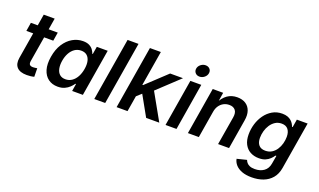

<svg xmlns="http://www.w3.org/2000/svg" viewBox="-93 -1316 3464 2087"><g transform="rotate(20 1638.5 -272.0)"><path d="M365.7 -542.5 349.6 -443.4H38.6L54.7 -542.5ZM155.8 -673.8H282.2L195.8 -153.3Q190.9 -123 201.7 -109.9Q212.4 -96.7 241.2 -96.7Q250 -96.7 264.6 -98.6Q279.3 -100.6 288.6 -102.1L290 -3.9Q270 1.5 247.8 3.9Q225.6 6.3 205.1 6.3Q126 6.3 90.8 -32Q55.7 -70.3 67.4 -141.6Z M564 10.3Q499.5 10.3 454.1 -23.2Q408.7 -56.6 389.9 -119.4Q371.1 -182.1 385.7 -270.5Q400.4 -360.4 440.7 -422.6Q481 -484.9 537.4 -517.3Q593.8 -549.8 657.2 -549.8Q703.6 -549.8 731.9 -534.4Q760.3 -519 775.4 -496.8Q790.5 -474.6 797.4 -454.1H802.7L817.4 -542.5H943.4L853.5 0H729.5L743.2 -85.4H735.8Q721.7 -64 698.7 -42Q675.8 -20 642.8 -4.9Q609.9 10.3 564 10.3ZM615.7 -94.2Q657.7 -94.2 690.2 -116.7Q722.7 -139.2 744.4 -178.7Q766.1 -218.3 774.9 -271Q783.7 -324.2 774.9 -363.3Q766.1 -402.3 740.7 -424.1Q715.3 -445.8 673.8 -445.8Q631.3 -445.8 598.6 -423.1Q565.9 -400.4 544.7 -361.1Q523.4 -321.8 515.1 -271Q506.8 -219.7 515.1 -179.7Q523.4 -139.6 548.6 -116.9Q573.7 -94.2 615.7 -94.2Z M1232.4 -727.5 1111.8 0H985.4L1106 -727.5Z M1387.7 -170.9 1413.1 -323.7H1432.1L1665.5 -542.5H1814.5L1529.3 -275.4H1502.9ZM1243.7 0 1364.3 -727.5H1490.7L1370.1 0ZM1585.4 0 1447.3 -247.1 1548.3 -336.4 1737.3 0Z M1809.6 0 1899.4 -542.5H2025.9L1936.5 0ZM1975.6 -619.6Q1944.8 -619.6 1926.8 -640.1Q1908.7 -660.6 1913.1 -689.5Q1918 -718.8 1943.1 -738.8Q1968.3 -758.8 1998.5 -758.8Q2029.3 -758.8 2047.6 -738.8Q2065.9 -718.8 2061 -689.5Q2056.6 -660.6 2031.5 -640.1Q2006.3 -619.6 1975.6 -619.6Z M2246.6 -312.5 2194.8 0H2068.4L2158.2 -542.5H2278.8L2258.3 -408.2L2246.1 -412.1Q2279.8 -481.9 2328.4 -515.9Q2377 -549.8 2441.9 -549.8Q2499.5 -549.8 2539.1 -524.7Q2578.6 -499.5 2595.2 -452.6Q2611.8 -405.8 2600.6 -340.3L2544.4 0H2417.5L2472.7 -329.1Q2481.9 -384.8 2458.5 -413.3Q2435.1 -441.9 2388.2 -441.9Q2353 -441.9 2323.2 -426.3Q2293.5 -410.6 2273.4 -381.8Q2253.4 -353 2246.6 -312.5Z M2882.8 215.3Q2814.9 215.3 2767.8 197.3Q2720.7 179.2 2694.1 148.7Q2667.5 118.2 2661.1 81.5L2772.5 53.7Q2777.8 69.3 2789.8 84.2Q2801.8 99.1 2824.5 109.1Q2847.2 119.1 2884.3 119.1Q2946.3 119.1 2988.3 88.9Q3030.3 58.6 3040.5 0L3057.1 -96.2L3046.4 -95.2Q3032.2 -73.7 3011.2 -53.5Q2990.2 -33.2 2959.7 -20Q2929.2 -6.8 2885.3 -6.8Q2829.1 -6.8 2785.6 -30.3Q2742.2 -53.7 2717.8 -99.9Q2693.4 -146 2693.4 -213.4Q2693.4 -275.4 2711.4 -335.2Q2729.5 -395 2764.4 -443.4Q2799.3 -491.7 2849.1 -520.8Q2898.9 -549.8 2961.9 -549.8Q2998 -549.8 3023.7 -540.3Q3049.3 -530.8 3066.4 -515.4Q3083.5 -500 3093.8 -482.7Q3104 -465.3 3108.9 -450.2L3116.2 -451.7L3131.3 -542.5H3255.9L3165 4.4Q3152.8 77.6 3113 124.3Q3073.2 170.9 3013.9 193.1Q2954.6 215.3 2882.8 215.3ZM2922.4 -107.4Q2965.3 -107.4 2997.1 -127.2Q3028.8 -147 3050 -179.4Q3071.3 -211.9 3081.8 -251.2Q3092.3 -290.5 3092.3 -329.6Q3092.3 -383.3 3067.4 -414.6Q3042.5 -445.8 2992.7 -445.8Q2951.2 -445.8 2919.4 -425.5Q2887.7 -405.3 2865.7 -372.1Q2843.8 -338.9 2832.8 -299.1Q2821.8 -259.3 2821.8 -219.7Q2821.8 -167 2846.9 -137.2Q2872.1 -107.4 2922.4 -107.4Z"/></g></svg>

Font: Inter 16pt SemiBold
Style: Italic
Weight: 600
Italic angle: -9.3988°
Version: Version 4.001;git-66647c0bb